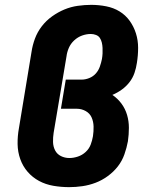

<svg xmlns="http://www.w3.org/2000/svg" viewBox="-20 -763 640 791"><path d="M265 8Q232 8 200 2.5Q168 -3 141 -17.5Q114 -32 94 -55Q74 -78 63.5 -107.5Q53 -137 52.5 -169.5Q52 -202 58 -235L110 -550Q114 -577 124 -604Q134 -631 152 -654.5Q170 -678 194.5 -695.5Q219 -713 245.5 -724Q272 -735 300.5 -739Q329 -743 356 -743Q387 -743 417.5 -737Q448 -731 472.5 -716Q497 -701 514 -677.5Q531 -654 540 -625.5Q549 -597 549 -566Q549 -535 544 -504Q541 -483 534 -462.5Q527 -442 513.5 -424.5Q500 -407 482 -394Q464 -381 443 -372Q465 -357 480.5 -336Q496 -315 503.5 -289.5Q511 -264 511 -236.5Q511 -209 507 -181Q502 -154 492.5 -127Q483 -100 465.5 -77.5Q448 -55 424 -37.5Q400 -20 373.5 -10Q347 0 319.5 4Q292 8 265 8ZM266 -112Q283 -112 301 -118Q319 -124 333 -137Q347 -150 353.5 -167Q360 -184 363 -202Q366 -222 365.5 -242Q365 -262 357.5 -279Q350 -296 333 -305.5Q316 -315 296 -315H231L251 -435H316Q332 -435 348 -441.5Q364 -448 375 -460.5Q386 -473 391.5 -489Q397 -505 400 -520Q402 -532 402.5 -543Q403 -554 402.5 -565.5Q402 -577 399.5 -587.5Q397 -598 391.5 -606.5Q386 -615 375.5 -619Q365 -623 354 -623Q336 -623 318 -616.5Q300 -610 285.5 -596.5Q271 -583 263.5 -565.5Q256 -548 254 -531L201 -216Q198 -197 198.5 -178Q199 -159 207 -143.5Q215 -128 231 -120Q247 -112 266 -112Z"/></svg>

Font: Iosevka Etoile Heavy
Style: Italic
Weight: 900
Italic angle: -9°
Designer: Belleve Invis
Foundry: Belleve Invis
Version: Version 22.1.2; ttfautohint (v1.8.4)